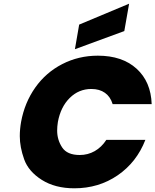

<svg xmlns="http://www.w3.org/2000/svg" viewBox="-20 -1013 840 1038"><path d="M652 -845 385 -747 408 -880 678 -993ZM94 -354Q113 -458 170.5 -539.5Q228 -621 316.5 -666.5Q405 -712 509 -712Q641 -712 718.5 -641.5Q796 -571 800 -450H589Q577 -490 547.5 -511Q518 -532 474 -532Q406 -532 357 -483.5Q308 -435 293 -354Q289 -329 289 -307Q289 -257 316 -216Q343 -175 411 -175Q455 -175 492 -196Q529 -217 555 -257H766Q719 -136 616.5 -65.5Q514 5 382 5Q278 5 206 -40.5Q134 -86 110.5 -152Q87 -218 87 -277Q87 -314 94 -354Z"/></svg>

Font: Fz Poppins ExtBd
Style: Italic
Weight: 800
Italic angle: -10°
Designer: Ninad Kale (Devanagari), Jonny Pinhorn (Latin)
Foundry: Indian Type Foundry
Version: Vit hóa bi Vntype.Com & FontZin.Com